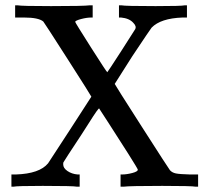

<svg xmlns="http://www.w3.org/2000/svg" viewBox="-20 -703 790 723"><path d="M270 0Q257 -3 141 -3Q43 -3 31 0H23V-46H40Q129 -49 161 -88Q165 -94 244.5 -216Q324 -338 324 -339Q324 -341 235 -480Q146 -619 143 -622Q125 -637 71 -637H57H37V-683H46Q61 -680 172 -680Q296 -680 318 -683H329V-637H324Q307 -637 286 -631.5Q265 -626 263 -621Q263 -618 322.5 -524.5Q382 -431 384 -431Q385 -431 437 -511.5Q489 -592 489 -593Q495 -604 482 -617Q467 -634 436 -637H428V-683H437Q450 -680 566 -680Q664 -680 676 -683H684V-637H667Q585 -634 551 -599Q548 -596 478 -491Q412 -388 412 -387Q412 -385 514.5 -225Q617 -65 620 -62Q628 -53 642 -50Q656 -47 695 -46H726V0H717Q702 -3 591 -3Q468 -3 445 0H434V-46H440Q457 -46 478 -51.5Q499 -57 499 -64Q499 -67 463 -124Q427 -181 390 -238L353 -295L350 -292Q348 -290 343 -283Q338 -276 330.5 -264.5Q323 -253 312 -235.5Q301 -218 286 -195Q220 -95 219 -92Q218 -91 218 -84Q218 -70 234 -59Q250 -48 272 -46H280V0Z"/></svg>

Font: KaTeX_Main
Style: Regular
Weight: 400
Version: Version 1.1; ttfautohint (v1.3)